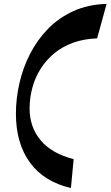

<svg xmlns="http://www.w3.org/2000/svg" viewBox="-20 -799 559 971"><path d="M338.7 152Q201.7 120 131.1 22.6Q60.5 -74.8 60.5 -224.5Q60.5 -299.7 78 -377.2Q95.5 -454.7 131.5 -525.5Q167.5 -596.2 222.1 -652.5Q276.7 -708.7 350.7 -742.6Q424.7 -776.5 519 -779.3L471.2 -605Q403.5 -602.5 348.7 -582.5Q294 -562.5 253.2 -528.4Q212.5 -494.3 184.7 -449.9Q157 -405.5 143.4 -354.5Q129.7 -303.5 129.7 -250Q129.7 -156.7 185.2 -89.9Q240.7 -23 352.5 6Z"/></svg>

Font: Savate ExtraLight
Style: Italic
Weight: 200
Italic angle: -11°
Designer: Max Esnée
Foundry: Plomb Type
Version: Version 2.000